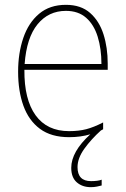

<svg xmlns="http://www.w3.org/2000/svg" viewBox="-20 -558 521 795"><path d="M301 134Q301 192 357 192Q370 192 382 190.5Q394 189 401 186V210Q393 212 381.5 214.5Q370 217 356 217Q321 217 298 197Q275 177 275 137Q275 70 354 -2Q314 10 266 10Q192 10 145.5 -24.5Q99 -59 77 -120Q55 -181 55 -261Q55 -338 76.5 -401Q98 -464 142 -501Q186 -538 253 -538Q315 -538 353 -504.5Q391 -471 408.5 -416Q426 -361 426 -295V-269H81Q80 -146 127.5 -80.5Q175 -15 266 -15Q306 -15 337 -23Q368 -31 407 -51V-23Q403 -20 398 -18Q358 18 329.5 57.5Q301 97 301 134ZM253 -513Q181 -513 135.5 -457.5Q90 -402 82 -293H400Q400 -356 384.5 -406Q369 -456 336.5 -484.5Q304 -513 253 -513Z"/></svg>

Font: Noto Sans Myanmar UI SemiCondensed Thin
Style: Regular
Weight: 100
Width: 4
Designer: Monotype Design Team
Foundry: Monotype Imaging Inc.
Version: Version 2.103; ttfautohint (v1.8.4.7-5d5b)